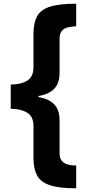

<svg xmlns="http://www.w3.org/2000/svg" viewBox="-20 -852 481 1038"><path d="M38 -395Q93 -395 127 -416Q161 -437 161 -488V-670Q161 -726 179.5 -762Q198 -798 248 -815Q298 -832 392 -832V-710Q369 -709 348.5 -704.5Q328 -700 315 -685.5Q302 -671 302 -642V-459Q302 -402 273 -372Q244 -342 188 -333V-327Q244 -318 273 -288Q302 -258 302 -202V-25Q302 4 315 18.5Q328 33 348.5 38Q369 43 392 43V166Q299 166 249 149Q199 132 180 96Q161 60 161 3V-171Q161 -222 126.5 -243Q92 -264 38 -264Z"/></svg>

Font: Noto Sans Gurmukhi UI ExtraBold
Style: Regular
Weight: 800
Designer: Jelle Bosma - Monotype Design Team
Foundry: Monotype Imaging Inc.
Version: Version 2.004; ttfautohint (v1.8.4.7-5d5b)